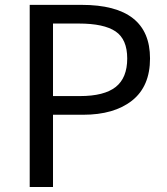

<svg xmlns="http://www.w3.org/2000/svg" viewBox="-20 -753 672 773"><path d="M99.6 0V-733.4H308.6Q584 -733.4 584 -517.6Q584 -405.3 511.7 -348.1Q439.5 -291 314.5 -291H193.4V0ZM193.4 -366.2H301.8Q399.4 -366.2 445.8 -402.8Q492.2 -439.5 492.2 -517.6Q492.2 -594.7 445.3 -626.5Q398.4 -658.2 297.9 -658.2H193.4Z"/></svg>

Font: irohakakuC Regular
Style: Regular
Weight: 400
Designer: [Source Han Sans]
Ryoko NISHIZUKA Ë•øÂ°öÊ∂ºÂ≠ê (kana & ideographs); Paul D. Hunt (Latin, Greek & Cyrillic); Wenlong ZHAN
Version: Version 1.001.20160904